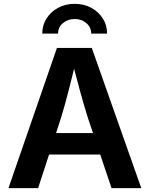

<svg xmlns="http://www.w3.org/2000/svg" viewBox="-20 -976 777 996"><path d="M23.9 0 275.4 -727.5H456.1L712.9 0H558.6L436 -364.3Q416 -427.7 394.8 -505.1Q373.5 -582.5 349.1 -677.2H378.9Q355.5 -582 335.4 -504.2Q315.4 -426.3 296.4 -364.3L177.7 0ZM175.8 -174.3V-285.6H561.5V-174.3ZM367.2 -956.1Q415.5 -956.1 453.4 -935.5Q491.2 -915 513.4 -880.1Q535.6 -845.2 535.6 -801.8H453.1Q453.1 -835 427.7 -856.2Q402.3 -877.4 367.2 -877.4Q332 -877.4 306.6 -856.2Q281.2 -835 281.2 -801.8H199.2Q199.2 -845.2 221.4 -880.1Q243.7 -915 281.5 -935.5Q319.3 -956.1 367.2 -956.1Z"/></svg>

Font: Inter Cardless
Style: Bold
Weight: 700
Designer: Rasmus Andersson
Foundry: rsms
Version: Version 4.001;git-9221beed3